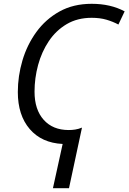

<svg xmlns="http://www.w3.org/2000/svg" viewBox="-20 -744 672 1004"><path d="M256.8 240.2 307.6 8.8Q197.8 3.4 135.5 -69.1Q73.2 -141.6 73.2 -262.7Q73.2 -346.2 97.4 -428Q121.6 -509.8 170.2 -576.7Q218.8 -643.6 291 -683.8Q363.3 -724.1 459.5 -724.1Q558.1 -724.1 631.8 -684.6L599.1 -615.7Q570.8 -630.9 536.9 -640.9Q502.9 -650.9 459.5 -650.9Q384.8 -650.9 328.6 -617.7Q272.5 -584.5 235.1 -528.6Q197.8 -472.7 179.2 -404.1Q160.6 -335.4 160.6 -264.6Q160.6 -170.9 208.5 -117.4Q256.3 -64 339.4 -64Q356.9 -64 373.8 -66.7Q390.6 -69.3 408.7 -76.7L340.8 240.2Z"/></svg>

Font: Open Sans
Style: Italic
Weight: 400
Italic angle: -12°
Designer: Monotype Design Team
Foundry: Monotype Imaging Inc.
Version: Version 3.000; ttfautohint (v1.8.4)